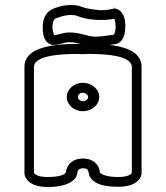

<svg xmlns="http://www.w3.org/2000/svg" viewBox="-20 -708 665 769"><path d="M289.2 -644.2C322.1 -631.2 354.6 -628 382.8 -628C408.2 -628 427 -630.5 437.1 -632.9C439.3 -629.7 443 -621.5 443 -601.5C443 -577.6 437.6 -571.1 435.1 -568.8C404.6 -564.5 377.1 -561 363.7 -561C347.5 -561 334.9 -564.2 305.9 -571.8C289 -576.3 272 -578 259 -578C242 -578 229.1 -574.4 218.7 -571.5C210.4 -569.2 203.8 -567.5 197.1 -567.1C193.9 -572.8 190 -590.8 190 -599.5C190 -618.3 195.1 -626.9 198.3 -630.8C200.7 -633.4 201.1 -633.5 201.2 -633.5C213.3 -637.2 234.9 -648 264.7 -648C274 -648 283.3 -646.8 289.2 -644.2ZM291.1 -534.5C295.5 -533.4 299.6 -532.3 303.6 -531.3C298.8 -531.6 294 -532 287.2 -532C245.5 -532 167.7 -529.9 120.2 -504.5C96.3 -491.7 78 -471.6 78 -442.5V-14.1C78 -10.7 79 0.4 88.6 12C100.7 27.3 125.1 41 171.5 41C214.4 41 250.6 33.2 272.8 14.7C287.4 2.6 289.7 -11.4 289.7 -15.5C289.7 -15.5 289.7 -15.6 289.7 -15.6C289.7 -17.3 290.2 -34 313.1 -34C326 -34 329.7 -30.1 331.9 -26.6C333.9 -23.5 334.7 -19.3 335.3 -15.8C336.1 -10.7 337.7 1.9 351.8 14.4C374.5 34.6 411.3 40 453.5 40C489.7 40 512.4 31.8 526.6 20.8C544.4 7.5 547 -8.5 547 -13.8V-442.3C547 -471.7 528.7 -492 504.8 -504.8C480.5 -517.8 449.4 -524.6 419.1 -528.1C426.2 -529 433 -530 439.7 -531C445.7 -531.4 458.1 -534.3 468.1 -547.8C476.3 -558.9 482 -576.1 482 -602.5C482 -629.8 475.7 -647.3 466.9 -658.3C455.9 -672.2 442.8 -674 438.5 -674C438.1 -684 437.7 -684 437.3 -674C420.2 -670.7 413.5 -667 381.7 -667C377.2 -667.8 331.2 -670.8 306.5 -680.8C292.3 -687.1 277.7 -688 264.7 -688C225.9 -688 194.5 -674.2 186.9 -669.7C177.7 -665.8 151 -648.1 151 -599.5V-598.5C151 -598.1 151 -597.7 151 -597.3C151 -589.1 151.3 -564.5 162.8 -546.2C169 -536.3 179.6 -528 194.5 -528C220.3 -528 234.7 -539 259 -539C268.1 -539 277.7 -538.2 291.1 -534.5ZM311.9 -376.5C277.8 -376.5 247.5 -351.6 247.5 -320V-319C247.5 -287.4 277.8 -262.5 311.9 -262.5C345.8 -262.5 377.5 -287.1 377.5 -319V-320C377.5 -351.9 345.8 -376.5 311.9 -376.5ZM458.8 -480.3C490.2 -471.7 508 -458.5 508 -440.2V-16.9C507.6 -15.1 506.3 -11.4 499.1 -7.4C492 -3.3 478.4 1 453.5 1C410.2 1 389.9 -8.5 383.2 -13.7C380.6 -16 379.9 -17.2 379.7 -17.8C379.6 -37.9 362.3 -73 311.9 -73C262.1 -73 244.8 -37.8 244.2 -17.8C243.6 -16 241.5 -12.3 232.2 -8.1C222.1 -3.6 203 1 171.5 1C136.2 1 123.3 -7.5 118.9 -12C116.7 -14.3 116.1 -15.6 116 -16.1V-440.2C116 -458.5 134 -471.6 165.6 -480.3C204.3 -490.7 259.6 -492 289.4 -492C299.3 -492 302.8 -491 311.9 -491H313.1C322.2 -491 325.7 -492 335.6 -492C365.4 -492 420.4 -490.7 458.8 -480.3ZM311.9 -336.5C322.8 -336.5 333.1 -327.1 333.1 -319C333.1 -311.3 323.5 -302.5 311.9 -302.5C301.5 -302.5 291.9 -311.3 291.9 -320C291.9 -328.3 300.8 -336.5 311.9 -336.5ZM379.7 -8.1C379.7 -8.1 379.7 -8 379.7 -8C379.7 -8 379.7 -8.1 379.7 -8.1Z"/></svg>

Font: Platiipus Bold
Style: Bold
Weight: 400
Version: Version 001.000